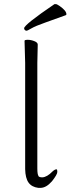

<svg xmlns="http://www.w3.org/2000/svg" viewBox="-20 -895 342 931"><path d="M166 16Q134 12 118.5 -9.5Q103 -31 102 -75V-590L99 -697Q99 -702 114.5 -702Q130 -702 146.5 -695.5Q163 -689 163 -679L161 -590V-78Q161 -49 167 -41V-40Q173 -35 183 -35H185Q208 -36 235 -64Q246 -74 254 -74Q258 -74 258 -61.5Q258 -49 232 -16Q204 16 176 16ZM232 -16ZM235 -64 236 -65Q236 -64 235 -64ZM97 -758Q97 -775 244 -875H251Q256 -875 269 -866Q302 -843 302 -826Q302 -822 298 -821Q249 -803 200.5 -786Q152 -769 132.5 -757.5Q113 -746 108.5 -746Q104 -746 100.5 -749.5Q97 -753 97 -758Z"/></svg>

Font: LXGW WenKai TC Light
Style: Regular
Weight: 300
Designer: LXGW / Fontworks Inc.
Foundry: LXGW / Fontworks Inc.
Version: Version 1.330